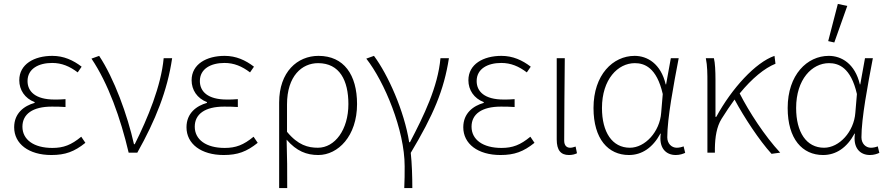

<svg xmlns="http://www.w3.org/2000/svg" viewBox="-20 -776 4510 976"><path d="M241 12C312 12 358 -5 414 -50L393 -81C342 -39 303 -24 246 -24C152 -24 94 -66 94 -132C94 -196 146 -234 243 -234C266 -234 285 -234 313 -232V-272C288 -270 276 -270 257 -270C160 -270 120 -311 120 -364C120 -427 177 -456 245 -456C294 -456 334 -439 375 -408L395 -437C352 -470 304 -492 246 -492C154 -492 78 -450 78 -368C78 -319 106 -276 156 -257V-253C103 -238 52 -201 52 -129C52 -45 126 12 241 12Z M634 0H678C770 -164 831 -315 855 -480H812C799 -339 731 -175 665 -43H661C628 -191 560 -378 484 -492L445 -478C530 -352 593 -175 634 0Z M1117 12C1188 12 1234 -5 1290 -50L1269 -81C1218 -39 1179 -24 1122 -24C1028 -24 970 -66 970 -132C970 -196 1022 -234 1119 -234C1142 -234 1161 -234 1189 -232V-272C1164 -270 1152 -270 1133 -270C1036 -270 996 -311 996 -364C996 -427 1053 -456 1121 -456C1170 -456 1210 -439 1251 -408L1271 -437C1228 -470 1180 -492 1122 -492C1030 -492 954 -450 954 -368C954 -319 982 -276 1032 -257V-253C979 -238 928 -201 928 -129C928 -45 1002 12 1117 12Z M1399 180H1440C1440 86 1440 28 1437 -66C1488 -7 1539 12 1598 12C1698 12 1795 -84 1795 -247C1795 -396 1728 -492 1599 -492C1492 -492 1399 -411 1399 -255ZM1596 -25C1546 -25 1495 -38 1439 -106V-245C1439 -390 1515 -455 1597 -455C1707 -455 1751 -366 1751 -247C1751 -116 1682 -25 1596 -25Z M2035 180H2076C2076 124 2074 55 2068 1C2183 -191 2237 -318 2262 -480H2219C2206 -334 2134 -187 2064 -53H2060C2035 -212 1952 -397 1881 -492L1842 -478C1934 -361 2037 -115 2037 69C2037 114 2037 134 2035 180Z M2524 12C2595 12 2641 -5 2697 -50L2676 -81C2625 -39 2586 -24 2529 -24C2435 -24 2377 -66 2377 -132C2377 -196 2429 -234 2526 -234C2549 -234 2568 -234 2596 -232V-272C2571 -270 2559 -270 2540 -270C2443 -270 2403 -311 2403 -364C2403 -427 2460 -456 2528 -456C2577 -456 2617 -439 2658 -408L2678 -437C2635 -470 2587 -492 2529 -492C2437 -492 2361 -450 2361 -368C2361 -319 2389 -276 2439 -257V-253C2386 -238 2335 -201 2335 -129C2335 -45 2409 12 2524 12Z M2872 12C2890 12 2903 8 2913 3L2906 -31C2894 -27 2887 -25 2878 -25C2861 -25 2848 -36 2848 -61C2848 -199 2850 -338 2851 -480H2810V-67C2810 -12 2831 12 2872 12Z M3177 12C3243 12 3298 -25 3337 -97H3339C3328 -24 3365 12 3415 12C3436 12 3452 6 3463 1L3455 -32C3445 -28 3432 -25 3420 -25C3394 -25 3372 -46 3372 -78C3372 -175 3404 -344 3430 -480H3390L3366 -347H3364C3339 -453 3270 -492 3206 -492C3096 -492 2997 -396 2997 -227C2997 -69 3072 12 3177 12ZM3182 -25C3092 -25 3040 -104 3040 -227C3040 -373 3121 -455 3207 -455C3255 -455 3318 -434 3349 -298L3341 -203C3334 -106 3259 -25 3182 -25Z M3576 0H3614V-23C3615 -79 3623 -132 3648 -172C3670 -207 3692 -240 3714 -270C3763 -179 3840 -62 3902 6L3946 0C3867 -85 3788 -207 3740 -301C3803 -378 3867 -430 3922 -452L3917 -492C3821 -459 3700 -327 3621 -182H3617V-372C3617 -413 3615 -457 3609 -480H3568C3576 -442 3576 -397 3576 -358Z M4164 12C4230 12 4285 -25 4324 -97H4326C4315 -24 4352 12 4402 12C4423 12 4439 6 4450 1L4442 -32C4432 -28 4419 -25 4407 -25C4381 -25 4359 -46 4359 -78C4359 -175 4391 -344 4417 -480H4377L4353 -347H4351C4326 -453 4257 -492 4193 -492C4083 -492 3984 -396 3984 -227C3984 -69 4059 12 4164 12ZM4169 -25C4079 -25 4027 -104 4027 -227C4027 -373 4108 -455 4194 -455C4242 -455 4305 -434 4336 -298L4328 -203C4321 -106 4246 -25 4169 -25ZM4221 -560 4287 -746 4239 -756 4190 -567Z"/></svg>

Font: Source Sans Pro Light
Style: Regular
Weight: 300
Designer: Paul D. Hunt
Foundry: Adobe Systems Incorporated
Version: Version 3.006;hotconv 1.0.111;makeotfexe 2.5.65597